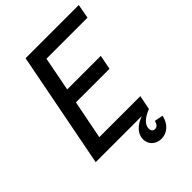

<svg xmlns="http://www.w3.org/2000/svg" viewBox="-249 -811 1092 1092"><g transform="rotate(-45 297.0 -264.5)"><path d="M30 0H401C345 20 312 56 312 98C312 140 344 171 389 171C436 171 474 137 486 82L434 72C429 94 418 106 402 106C387 106 378 96 378 78C378 48 405 21 458 0L475 -86H145L191 -320H461L478 -407H208L248 -614H578L594 -700H166Z"/></g></svg>

Font: Uncut Sans Medium Italic
Style: Regular
Weight: 500
Italic angle: -11°
Designer: Kasper Nordkvist
Foundry: UNCUT.wtf
Version: Version 1.304;Glyphs 3.2 (3246)